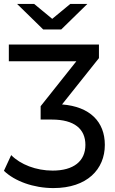

<svg xmlns="http://www.w3.org/2000/svg" viewBox="-40 -757 587 978"><path d="M232 201C404 201 494 105 494 -19C494 -136 419 -214 276 -225L464 -461V-530H5V-445H349L167 -216V-148H224C339 -148 395 -100 395 -19C395 64 335 112 228 112C144 112 64 81 17 33L-20 113C35 166 131 201 232 201ZM47 -737 180 -607H272L405 -737H318L226 -661L134 -737Z"/></svg>

Font: Malon Grotesk Med
Style: Regular
Weight: 500
Designer: Julieta Ulanovsky
Foundry: Julieta Ulanovsky
Version: Version 7.200